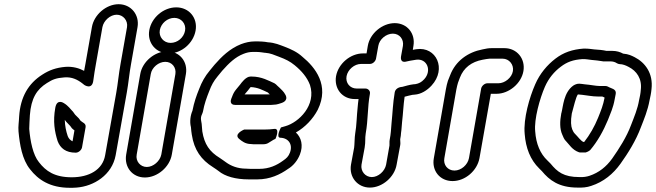

<svg xmlns="http://www.w3.org/2000/svg" viewBox="-20 -802 3119 913"><path d="M603 -497 634 -673C644 -732 603 -782 544 -782C485 -782 427 -732 417 -673L386 -497C384 -486 382 -477 380 -465C358 -477 327 -487 290 -484C247 -480 215 -469 181 -447C115 -405 77 -341 71 -248C70 -221 66 -202 68 -177C74 -114 85 -44 123 3C161 52 217 91 312 91C323 91 334 91 344 90C426 84 513 30 530 -64L583 -362C591 -406 595 -454 603 -497ZM533 -362 480 -64C468 6 403 41 321 41C240 41 198 12 165 -31C137 -65 124 -130 119 -189C119 -210 121 -227 122 -254C128 -335 155 -377 203 -407C231 -425 248 -431 286 -434C322 -437 349 -423 371 -406L381 -398C381 -398 419 -372 424 -421C427 -445 432 -475 436 -497L467 -673C473 -704 504 -732 535 -732C566 -732 589 -704 584 -673L553 -497C545 -454 540 -400 533 -362ZM363 -228 355 -239C349 -246 340 -253 337 -257L327 -271C326 -272 326 -273 325 -273C316 -282 304 -300 283 -312C283 -312 251 -334 243 -290C231 -224 240 -176 254 -131C267 -97 293 -76 340 -76C355 -76 368 -90 370 -101L387 -197C390 -216 372 -219 363 -228ZM334 -182 325 -130C315 -135 307 -142 302 -155C294 -179 289 -202 288 -232L295 -223C301 -216 306 -211 314 -203L322 -192C326 -188 329 -186 334 -182Z M697 -450C702 -481 734 -508 766 -508C798 -508 819 -481 814 -450L747 -67C741 -36 709 -8 678 -8C647 -8 624 -36 630 -67ZM647 -450 580 -67C570 -8 609 42 669 42C729 42 787 -8 797 -67L864 -450C874 -509 834 -558 775 -558C716 -558 657 -509 647 -450ZM740 -659C746 -691 776 -717 809 -717C842 -717 866 -689 860 -656C854 -623 824 -598 791 -598C758 -598 734 -627 740 -659ZM690 -659C679 -598 722 -548 783 -548C843 -548 899 -596 910 -656C921 -717 879 -767 818 -767C758 -767 701 -719 690 -659Z M1177 -438H1171C1149 -438 1128 -408 1122 -400L1103 -377C1093 -365 1088 -354 1084 -343L1080 -333C1077 -326 1071 -303 1099 -303H1257C1265 -303 1274 -303 1281 -304C1298 -304 1310 -310 1318 -312C1320 -313 1352 -321 1338 -350C1329 -368 1317 -376 1309 -385C1302 -392 1295 -397 1292 -401C1290 -403 1287 -405 1285 -406C1258 -418 1224 -438 1177 -438ZM1254 -362C1256 -360 1260 -355 1263 -353H1143L1160 -373C1164 -378 1167 -383 1172 -388C1207 -386 1226 -375 1254 -362ZM1284 -189C1269 -187 1254 -186 1237 -186H1141C1141 -186 1087 -164 1119 -140C1129 -132 1146 -117 1174 -117C1182 -116 1186 -116 1191 -116H1232C1243 -116 1252 -119 1259 -124C1265 -128 1272 -132 1280 -137L1290 -142C1290 -142 1313 -193 1284 -189ZM1150 0C1109 0 1077 -14 1055 -30C1050 -34 1046 -37 1041 -40L1025 -51C976 -81 952 -116 942 -177C941 -190 940 -200 939 -213C938 -224 934 -233 936 -245C937 -253 943 -262 945 -271C952 -309 962 -336 975 -369C986 -398 996 -416 1014 -438L1037 -466C1069 -502 1099 -531 1138 -546C1153 -552 1167 -555 1181 -555H1201C1209 -555 1217 -554 1225 -553L1239 -551H1241C1267 -549 1283 -541 1307 -532C1339 -520 1359 -510 1381 -492C1414 -465 1440 -435 1454 -398C1485 -302 1401 -220 1337 -202L1316 -196C1316 -196 1290 -148 1313 -147C1352 -146 1373 -115 1359 -77C1352 -58 1342 -49 1326 -38C1296 -16 1260 1 1213 1H1171C1167 1 1158 0 1150 0ZM1387 -172C1431 -197 1468 -236 1491 -280C1548 -396 1479 -482 1418 -532C1393 -555 1364 -568 1333 -580C1311 -588 1288 -599 1253 -601L1241 -603C1231 -604 1221 -605 1210 -605H1190C1169 -605 1147 -600 1126 -592C1073 -571 1034 -533 1000 -494L977 -466C955 -440 939 -411 927 -379C914 -347 903 -316 895 -275C886 -255 881 -224 888 -197C889 -185 890 -173 892 -162C903 -89 937 -42 993 -7L1008 3C1012 6 1015 8 1019 11C1050 37 1101 51 1162 51H1204C1264 51 1312 28 1350 1C1375 -14 1395 -39 1406 -67C1423 -110 1413 -148 1387 -172Z M1833 -137C1831 -128 1833 -117 1832 -110L1816 -19C1810 12 1779 40 1748 40C1717 40 1694 12 1699 -19L1714 -100C1719 -130 1715 -142 1719 -167C1731 -234 1727 -290 1739 -356C1742 -371 1729 -381 1718 -381H1676C1644 -381 1622 -408 1628 -440C1634 -471 1665 -498 1697 -498H1739C1754 -498 1766 -512 1768 -523L1779 -584C1784 -615 1816 -642 1848 -642C1880 -642 1901 -615 1896 -584L1887 -534C1887 -532 1880 -500 1915 -510C1926 -513 1936 -514 1947 -516L1959 -518C2011 -525 2035 -466 1997 -425C1984 -411 1972 -405 1956 -402L1945 -401C1927 -399 1905 -392 1893 -389C1875 -388 1860 -379 1857 -363C1848 -310 1847 -265 1842 -218C1839 -183 1839 -168 1833 -137ZM1664 -100 1649 -19C1639 40 1680 90 1739 90C1798 90 1856 40 1866 -19L1883 -111C1885 -121 1883 -128 1883 -140C1885 -151 1887 -161 1887 -170C1890 -188 1890 -206 1892 -222C1897 -264 1898 -301 1904 -342C1917 -345 1929 -349 1941 -351L1952 -352C1982 -354 2011 -372 2032 -395C2105 -474 2055 -582 1960 -568L1948 -566C1947 -566 1946 -565 1943 -565L1946 -584C1956 -643 1916 -692 1857 -692C1798 -692 1739 -643 1729 -584L1723 -548H1706C1647 -548 1589 -500 1578 -440C1568 -381 1607 -331 1667 -331H1685C1683 -318 1682 -305 1681 -295C1676 -251 1676 -205 1669 -167C1666 -150 1666 -112 1664 -100Z M2210 -50C2204 -18 2173 9 2141 9C2109 9 2087 -18 2093 -50L2150 -376C2152 -389 2156 -401 2158 -409L2167 -433C2185 -480 2222 -508 2275 -518C2288 -520 2300 -523 2308 -523H2370C2401 -523 2424 -495 2419 -464C2414 -433 2381 -406 2350 -406H2298C2283 -406 2270 -392 2268 -381ZM2260 -50 2314 -356H2341C2400 -356 2459 -405 2469 -464C2479 -523 2438 -573 2379 -573H2317C2304 -573 2291 -571 2274 -567C2206 -554 2146 -513 2120 -443L2110 -418C2106 -406 2103 -392 2100 -376L2043 -50C2032 10 2072 59 2132 59C2192 59 2249 10 2260 -50Z M2706 -395C2660 -362 2658 -296 2650 -266C2650 -265 2649 -264 2649 -263C2642 -226 2641 -189 2654 -161C2658 -152 2662 -139 2673 -129C2686 -116 2701 -89 2733 -78C2735 -77 2739 -77 2741 -77H2765C2775 -80 2783 -85 2787 -89C2821 -129 2849 -179 2871 -232C2883 -263 2896 -290 2903 -330L2908 -356C2912 -380 2885 -381 2871 -390C2868 -392 2863 -393 2859 -393H2833C2813 -393 2788 -399 2761 -401C2749 -402 2744 -404 2735 -404H2734C2723 -404 2714 -400 2706 -395ZM2855 -338C2848 -301 2838 -277 2824 -242C2807 -200 2784 -160 2758 -127H2754C2741 -133 2730 -150 2712 -168C2709 -171 2706 -175 2701 -187C2695 -202 2693 -226 2699 -262C2709 -297 2718 -340 2728 -353C2734 -352 2741 -352 2749 -351C2770 -349 2796 -343 2824 -343H2844C2846 -342 2852 -340 2855 -338ZM2750 -521C2770 -521 2775 -519 2793 -517C2810 -516 2830 -513 2843 -511C2847 -510 2849 -510 2854 -510H2884C2895 -510 2905 -507 2914 -501C2918 -499 2923 -497 2927 -497C2941 -497 2956 -491 2969 -484C3007 -465 3034 -428 3027 -374C3026 -366 3026 -359 3024 -350L3019 -326C3012 -284 2996 -247 2981 -208C2960 -151 2924 -95 2891 -48C2863 -9 2828 19 2783 34C2771 38 2755 41 2735 40C2660 40 2630 15 2598 -24L2597 -25L2583 -39C2549 -71 2529 -118 2525 -177C2519 -235 2547 -334 2571 -389C2589 -430 2615 -461 2647 -485C2676 -507 2705 -518 2750 -521ZM2758 -571H2756C2702 -567 2660 -553 2621 -523C2582 -493 2547 -452 2525 -401C2498 -340 2468 -237 2475 -165C2480 -98 2502 -42 2544 -1L2557 12C2592 54 2637 90 2726 90C2749 91 2771 89 2791 82C2850 63 2896 25 2931 -24C2966 -73 3004 -133 3028 -198C3042 -234 3060 -276 3069 -326L3074 -350C3076 -360 3077 -368 3078 -378C3087 -454 3047 -505 2998 -530C2984 -537 2969 -545 2943 -547C2929 -555 2911 -560 2893 -560H2864C2847 -564 2825 -566 2806 -567C2794 -568 2782 -571 2758 -571Z"/></svg>

Font: Blanket
Style: BlkOutlineObl
Weight: 900
Foundry: Cannot Into Space Fonts
Version: Version 0.9